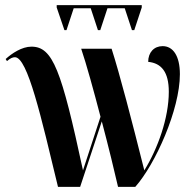

<svg xmlns="http://www.w3.org/2000/svg" viewBox="-20 -725 749 745"><path d="M230 -608H238L266 -693H332L360 -608H369L397 -693H464L492 -608H501L530 -696V-705H200V-696ZM205 0H291L375 -254C402 -152 424 -61 438 0H505C583 -88 678 -300 678 -437C678 -509 651 -546 611 -546C578 -546 555 -522 555 -485C606 -480 635 -446 635 -369C635 -267 592 -148 540 -64C491 -259 445 -436 413 -536H295C315 -477 344 -372 370 -272L302 -64C218 -454 185 -544 102 -544C65 -544 26 -518 2 -496L7 -488C20 -499 29 -503 38 -503C87 -503 140 -270 205 0Z"/></svg>

Font: Noto Serif Display ExtraCondensed
Style: Bold
Weight: 700
Width: 2
Designer: Monotype Design Team
Foundry: Monotype Imaging Inc.
Version: Version 2.009